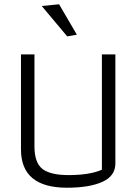

<svg xmlns="http://www.w3.org/2000/svg" viewBox="-20 -868 639 897"><path d="M175 -840 256 -848 339 -706 294 -698ZM78 -170V-614H141V-184Q141 -108 178 -79Q215 -50 300 -50Q399 -50 456 -75V-614H519V-104Q519 -46 458.5 -18.5Q398 9 293 9Q78 9 78 -170Z"/></svg>

Font: Athiti
Style: Regular
Weight: 400
Designer: CadsonDemak Team
Foundry: CadsonDemak
Version: Version 1.032